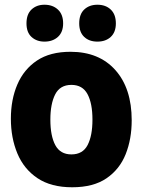

<svg xmlns="http://www.w3.org/2000/svg" viewBox="-20 -782 603 812"><path d="M285 10Q196 10 138.5 -28.5Q81 -67 53.5 -133Q26 -199 26 -280Q26 -361 53.5 -425Q81 -489 136.5 -526Q192 -563 278 -563Q399 -563 468 -485.5Q537 -408 537 -273Q537 -194 511.5 -130Q486 -66 430.5 -28Q375 10 285 10ZM282 -129Q330 -129 350.5 -168.5Q371 -208 371 -276Q371 -345 350 -384Q329 -423 282 -423Q234 -423 213.5 -383Q193 -343 193 -276Q193 -207 214 -168Q235 -129 282 -129ZM392 -606Q357 -606 336 -626Q315 -646 315 -683Q315 -722 336.5 -742Q358 -762 392 -762Q427 -762 448.5 -741.5Q470 -721 470 -683Q470 -646 448.5 -626Q427 -606 392 -606ZM168 -606Q135 -606 113.5 -625.5Q92 -645 92 -683Q92 -722 113.5 -742Q135 -762 168 -762Q203 -762 225 -741.5Q247 -721 247 -683Q247 -646 225 -626Q203 -606 168 -606Z"/></svg>

Font: Noto Sans Mono SemiCondensed Black
Style: Regular
Weight: 900
Width: 4
Designer: Monotype Design Team
Foundry: Monotype Imaging Inc.
Version: Version 2.014; ttfautohint (v1.8.4.7-5d5b)